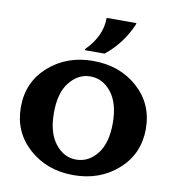

<svg xmlns="http://www.w3.org/2000/svg" viewBox="-85 -837 838 922"><g transform="rotate(10 334.0 -376.5)"><path d="M505.4 -761.7V-756.8Q462.9 -656.2 380.4 -590.8H284.2V-595.7Q360.8 -671.9 360.8 -761.7ZM116.2 -69.3Q29.3 -147.5 29.3 -268.6Q29.3 -390.6 117.2 -468.8Q205.6 -546.9 333.5 -546.9Q463.9 -546.9 551.8 -468.3Q638.7 -390.1 638.7 -268.6Q638.7 -147 550.8 -68.8Q462.9 9.8 333.5 9.8Q204.1 9.8 116.2 -69.3ZM333.5 -65.9Q396 -65.9 438 -121.1Q477.5 -172.9 477.5 -268.6Q477.5 -365.7 435.5 -418.5Q393.6 -471.2 333.3 -471.2Q272.9 -471.2 230 -416Q190.4 -365.2 190.4 -268.6Q190.4 -171.9 232.4 -118.7Q274.4 -65.9 333.5 -65.9Z"/></g></svg>

Font: Classica
Style: Bold
Weight: 700
Designer: Wojciech Kalinowski "wmk69" (wmk69@o2.pl)
Foundry: Wojciech Kalinowski "wmk69" (wmk69@o2.pl)
Version: Version 2.1.1; 2021-05-14